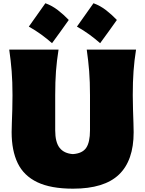

<svg xmlns="http://www.w3.org/2000/svg" viewBox="-20 -1139 890 1177"><path d="M427.7 17.6Q291.5 17.6 208.7 -22Q126 -61.5 88.6 -138.7Q51.3 -215.8 51.3 -329.1Q51.3 -350.6 52.7 -387.2Q54.2 -423.8 55.4 -468Q56.6 -512.2 56.6 -555.2Q56.6 -638.2 51.5 -702.6Q46.4 -767.1 36.6 -835H338.9Q328.1 -767.1 323.2 -702.6Q318.4 -638.2 318.4 -555.2V-340.3Q318.4 -267.1 345.5 -232.7Q372.6 -198.2 426.8 -194.3Q484.4 -198.2 508.1 -232.4Q531.7 -266.6 531.7 -340.3V-555.2Q531.7 -638.2 526.6 -702.6Q521.5 -767.1 511.7 -835H814Q803.2 -767.1 798.6 -702.6Q793.9 -638.2 793.9 -555.2Q793.9 -512.2 795.4 -467Q796.9 -421.9 798.1 -384.8Q799.3 -347.7 799.3 -328.1Q799.3 -154.8 709 -68.6Q618.7 17.6 427.7 17.6ZM553.1 -1119.2Q594.5 -1104.2 630.5 -1076.3Q666.4 -1048.3 696.5 -1016.6Q671.8 -981.7 646.3 -946.3Q620.8 -910.8 593.9 -874.3Q562.8 -901.7 527.9 -927.2Q493 -952.7 451.6 -975.8Q504.8 -1049.4 553.1 -1119.2ZM258.2 -1119.2Q299.6 -1104.2 335.5 -1076.3Q371.5 -1048.3 401.6 -1016.6Q376.9 -981.7 351.4 -946.3Q325.9 -910.8 299 -874.3Q267.9 -901.7 233 -927.2Q198 -952.7 156.7 -975.8Q209.9 -1049.4 258.2 -1119.2Z"/></svg>

Font: Pinar-FD Black
Style: Regular
Weight: 900
Designer: Amin Abedi
Version: Version 3.000